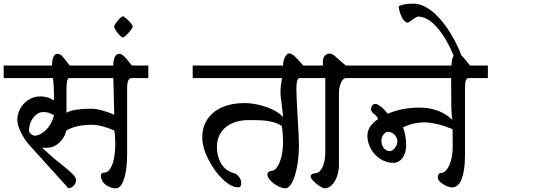

<svg xmlns="http://www.w3.org/2000/svg" viewBox="-30 -978 2959 1057"><path d="M256.3 -617.2Q256.3 -649.9 264.6 -665.8Q272.9 -681.6 284.2 -681.6Q298.8 -681.6 309.3 -672.1Q319.8 -662.6 340.3 -634.8L353.5 -617.2H593.8Q593.8 -649.9 602.5 -665.8Q611.3 -681.6 626.5 -681.6Q639.2 -681.6 652.6 -668.7Q666 -655.8 688 -627.4L696.3 -617.2H786.6V-548.3H693.8Q683.1 -548.3 676.5 -536.1Q669.9 -523.9 669.9 -489.7V-130.9Q669.9 -79.6 663.1 -36.4Q656.2 6.8 642.3 32.7Q628.4 58.6 609.4 58.6Q590.8 58.6 571.3 50.5Q551.8 42.5 538.6 26.1Q525.4 9.8 525.4 -14.2Q525.4 -19.5 531.2 -23.7Q537.1 -27.8 543.9 -27.8Q563 -27.8 576.7 -49.3Q590.3 -70.8 597.4 -106.2Q604.5 -141.6 604.5 -182.6Q604.5 -232.9 599.1 -259.8H598.6Q527.3 -291 475.1 -291Q389.6 -291 335.9 -259.8H335Q328.6 -232.4 312.7 -210.7Q296.9 -189 275.1 -176.8Q253.4 -164.6 230.5 -164.6H201.7L250 -121.1Q265.1 -106.9 306.6 -74.2Q349.1 -40.5 368.9 -21Q388.7 -1.5 388.7 14.2Q388.7 30.3 375.5 44.2Q362.3 58.1 346.7 58.1H345.7Q345.2 58.1 342.8 54.9Q340.3 51.8 338.4 49.3L133.3 -177.7Q103.5 -210.9 84.5 -250.7Q65.4 -290.5 65.4 -318.4Q65.4 -351.6 82.3 -381.3Q99.1 -411.1 128.2 -429.2Q157.2 -447.3 191.4 -447.3Q231 -447.3 264.6 -426.8H267.1V-455.1Q267.1 -511.2 261.2 -548.3H-9.8V-617.2ZM470.2 -379.4Q522.5 -379.4 599.1 -346.7L593.8 -548.3H347.7Q339.8 -540.5 337.9 -523.7Q335.9 -506.8 335.9 -481.9V-357.4Q358.4 -369.6 391.8 -374.5Q425.3 -379.4 470.2 -379.4ZM238.8 -357.4Q231 -358.9 222.7 -360.1Q214.4 -361.3 208.5 -361.3Q187.5 -361.3 169.4 -346.9Q151.4 -332.5 140.6 -309.1Q129.9 -285.6 129.9 -259.8Q129.9 -250 138.4 -241.9Q147 -233.9 159.2 -231Q180.2 -231 203.1 -246.1Q226.1 -261.2 243.4 -287.4Q260.7 -313.5 267.1 -344.2Z M700.7 -832Q700.7 -825.7 689.5 -811.3Q678.2 -796.9 665 -784.4Q651.9 -772 647 -772Q640.6 -772 628.9 -783.7Q617.2 -795.4 607.9 -810.1Q598.6 -824.7 598.6 -832Q598.6 -837.9 608.4 -851.8Q618.2 -865.7 629.9 -877Q641.6 -888.2 647 -888.2Q651.9 -888.2 665 -876.7Q678.2 -865.2 689.5 -851.6Q700.7 -837.9 700.7 -832Z M1528.3 -617.2Q1528.3 -635.3 1533.2 -650.4Q1538.1 -665.5 1545.7 -674.6Q1553.2 -683.6 1561 -683.6Q1575.7 -683.6 1592.8 -667.7Q1609.9 -651.9 1639.2 -617.2H1719.2V-548.3H1620.6Q1609.9 -548.3 1605.7 -532.2Q1601.6 -516.1 1601.6 -485.4Q1601.6 -458 1608.4 -335Q1615.7 -219.7 1615.7 -182.6Q1615.7 -118.2 1605.7 -62.7Q1595.7 -7.3 1578.4 25.6Q1561 58.6 1540 58.6Q1522 58.6 1498.5 45.9Q1475.1 33.2 1458.5 15.1Q1441.9 -2.9 1441.9 -17.1Q1441.9 -25.9 1448.2 -31.5Q1454.6 -37.1 1463.4 -37.1Q1481 -37.1 1495.8 -58.6Q1510.7 -80.1 1519.5 -117.2Q1528.3 -154.3 1528.3 -198.2Q1528.3 -211.4 1526.9 -231.4Q1525.4 -251.5 1523.9 -269L1521.5 -284.2Q1498.5 -299.8 1469.7 -306.9Q1440.9 -314 1412.4 -315.4Q1383.8 -316.9 1338.4 -316.9Q1286.6 -316.9 1247.1 -299.1Q1207.5 -281.2 1185.8 -248Q1164.1 -214.8 1164.1 -169.4Q1164.1 -118.2 1187.7 -77.1Q1211.4 -36.1 1266.1 -22Q1281.2 -12.2 1289.6 1.2Q1297.9 14.6 1297.9 29.3Q1297.9 53.2 1280.8 53.2Q1242.2 53.2 1195.6 8.1Q1148.9 -37.1 1116.2 -102.3Q1083.5 -167.5 1083.5 -221.2Q1083.5 -279.3 1112.3 -322Q1141.1 -364.7 1193.4 -387.7Q1245.6 -410.6 1314.9 -410.6Q1351.1 -410.6 1392.3 -401.4Q1433.6 -392.1 1469.5 -375.2Q1505.4 -358.4 1525.4 -336.4H1528.3L1521.5 -397.5Q1514.2 -443.4 1514.2 -475.1Q1514.2 -504.4 1522.5 -548.3H1030.8V-617.2Z M1747.6 -617.2V-640.6Q1747.6 -660.2 1759 -671.9Q1770.5 -683.6 1786.1 -683.6Q1787.6 -683.1 1795.4 -680.9Q1803.2 -678.7 1815.9 -667.5L1873.5 -617.2H1945.8V-548.3H1875Q1865.2 -548.3 1856.2 -537.4Q1847.2 -526.4 1841.6 -507.6Q1835.9 -488.8 1835.9 -466.3V-69.3Q1835.9 -35.2 1825 -5.6Q1814 23.9 1796.1 41.3Q1778.3 58.6 1758.8 58.6Q1748.5 58.6 1729.5 46.4Q1710.4 34.2 1695.3 18.6Q1680.2 2.9 1680.2 -6.8Q1680.2 -14.2 1687.5 -19Q1694.8 -23.9 1703.1 -23.9Q1720.7 -23.9 1733.6 -39.3Q1746.6 -54.7 1753.7 -80.8Q1760.7 -106.9 1760.7 -138.2V-548.3H1704.1V-617.2Z M2455.6 -617.2Q2455.6 -646.5 2463.9 -665Q2472.2 -683.6 2486.8 -683.6Q2500.5 -683.6 2517.3 -666Q2534.2 -648.4 2557.1 -617.2H2655.8V-548.3H2549.8Q2539.6 -548.3 2534.7 -535.9Q2529.8 -523.4 2529.8 -485.4V-121.1Q2529.8 -41.5 2512 6.1Q2494.1 53.7 2457.5 53.7Q2445.3 53.7 2426.5 45.4Q2407.7 37.1 2393.8 24.2Q2379.9 11.2 2379.9 -2Q2379.9 -12.7 2385 -19.3Q2390.1 -25.9 2397.9 -25.9Q2415.5 -25.9 2430.4 -45.9Q2445.3 -65.9 2453.9 -99.1Q2462.4 -132.3 2462.4 -169.4L2461.9 -223.6Q2461.4 -238.3 2461.4 -267.1Q2369.6 -304.2 2305.7 -304.2Q2244.1 -304.2 2189 -276.9H2188.5Q2195.8 -261.2 2200.9 -233.4Q2206.1 -205.6 2206.1 -177.7Q2206.1 -151.4 2197.3 -129.4Q2188.5 -107.4 2172.4 -94.5Q2156.2 -81.5 2135.3 -81.5Q2098.1 -81.5 2065.2 -102.1Q2032.2 -122.6 2012.5 -157.2Q1992.7 -191.9 1992.7 -231Q1992.7 -283.7 2051.8 -322.8H2052.2L2039.6 -342.8Q2026.9 -350.1 2019.8 -359.6Q2012.7 -369.1 2012.7 -374.5Q2012.7 -388.2 2019 -397Q2025.4 -405.8 2036.1 -405.8Q2047.9 -405.8 2066.7 -391.4Q2085.4 -377 2104 -352.5H2105.5Q2184.1 -385.7 2280.8 -385.7Q2335 -385.7 2381.1 -368.2Q2427.2 -350.6 2460.4 -318.4Q2455.6 -341.8 2454.6 -390.4Q2453.6 -439 2453.6 -548.3H1926.3V-617.2ZM2105 -252.4Q2097.2 -252.4 2088.9 -245.6Q2080.6 -238.8 2075.2 -227.5Q2069.8 -216.3 2069.8 -204.1Q2069.8 -179.7 2083 -162.8Q2096.2 -146 2117.2 -146Q2126 -146 2135.5 -154.3Q2145 -162.6 2151.4 -174.8Q2157.7 -187 2157.7 -198.2Q2157.7 -211.9 2150.6 -224.6Q2143.6 -237.3 2131.3 -244.9Q2119.1 -252.4 2105 -252.4Z M2245.1 -958Q2298.3 -958 2353.3 -911.9Q2408.2 -865.7 2455.1 -787.1Q2502 -708.5 2531.2 -613.8H2487.3Q2464.4 -688 2429.4 -750.5Q2394.5 -813 2353.3 -849.9Q2312 -886.7 2272 -886.7Q2263.2 -886.7 2240.2 -868.7Q2232.4 -862.8 2225.1 -858.2Q2217.8 -853.5 2213.9 -853.5Q2204.6 -853.5 2194.1 -865.5Q2183.6 -877.4 2175.5 -897.9Q2167.5 -918.5 2164.6 -942.4H2163.1Q2173.8 -949.2 2194.8 -953.6Q2215.8 -958 2245.1 -958Z"/></svg>

Font: Dekko
Style: Regular
Weight: 400
Designer: Multiple
Foundry: Sorkin Type
Version: Version 2.001